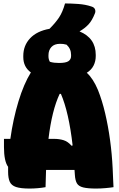

<svg xmlns="http://www.w3.org/2000/svg" viewBox="-20 -1085 690 1113"><path d="M244 0Q222 4 198 6Q174 8 151 8Q100 8 73 -1Q46 -10 36.5 -31.5Q27 -53 27 -89Q27 -104 27 -118Q15 -134 9 -163Q3 -192 3 -232V-280H40Q56 -395 87 -497Q118 -599 159 -665Q115 -697 115 -754V-761Q115 -821 154.5 -863Q194 -905 267 -918Q302 -953 322.5 -984Q343 -1015 357 -1065Q392 -1065 434 -1062Q476 -1059 511 -1047Q527 -1042 531 -1030Q535 -1018 530 -1007Q514 -966 493 -943.5Q472 -921 441 -903Q535 -864 535 -767V-760Q535 -730 522.5 -705Q510 -680 483 -663Q520 -630 548 -563Q572 -503 589.5 -428.5Q607 -354 618 -273Q629 -192 633 -110Q635 -63 636 -41Q637 -19 638 0Q620 3 591.5 5.5Q563 8 538 8Q489 8 462.5 1.5Q436 -5 426 -22Q416 -39 414 -71Q413 -86 412 -100H247Q245 -52 244 0ZM328 -831Q295 -831 278 -812.5Q261 -794 261 -765V-758Q261 -741 269 -727Q281 -723 295 -721.5Q309 -720 322 -720Q362 -720 377 -730.5Q392 -741 392 -760V-767Q392 -802 366 -826Q356 -829 347 -830Q338 -831 328 -831ZM294 -280Q323 -280 348 -272.5Q373 -265 395 -240L401 -242Q390 -338 373 -413Q356 -488 333 -541H326Q281 -446 261 -280Z"/></svg>

Font: Recursive Sn Csl St XBk
Style: Regular
Weight: 1000
Version: Version 1.079;hotconv 1.0.112;makeotfexe 2.5.65598; ttfautoh